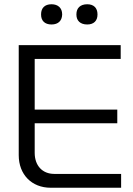

<svg xmlns="http://www.w3.org/2000/svg" viewBox="-20 -882 627 902"><path d="M68 -670V-153C68 -62 129 0 218 0H549V-65H235C179 -65 143 -104 143 -164V-303H531V-367H143V-605H547V-670ZM173 -813C173 -785 190 -767 222 -767C254 -767 271 -785 272 -813V-815C272 -844 253 -862 222 -862C190 -862 173 -844 173 -815ZM339 -813C339 -785 357 -767 390 -767C421 -767 438 -785 438 -813V-815C438 -844 421 -862 390 -862C357 -862 339 -844 339 -815Z"/></svg>

Font: LT Wave Text Light
Style: Regular
Weight: 300
Designer: Daniel Lyons
Version: Version 2.5 (Glyphs App)